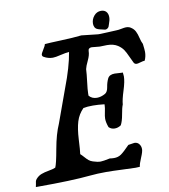

<svg xmlns="http://www.w3.org/2000/svg" viewBox="-91 -915 884 1002"><g transform="rotate(-10 350.5 -413.5)"><path d="M511.7 -836.9Q529.3 -836.9 539.1 -826.2Q548.8 -815.4 548.8 -796.9Q548.8 -789.1 546.9 -780.8Q544.9 -772.5 541 -761.7Q538.1 -752.9 536.6 -749Q535.2 -745.1 529.8 -740.7Q524.4 -736.3 516.6 -736.3Q509.8 -737.3 496.1 -741.2Q494.1 -741.2 489.3 -742.7Q484.4 -744.1 482.9 -744.6Q481.4 -745.1 477.5 -746.6Q473.6 -748 471.7 -749.5Q469.7 -751 467.8 -752.9Q465.8 -754.9 463.9 -757.8Q459 -767.6 459 -777.3Q459 -800.8 474.1 -818.8Q489.3 -836.9 511.7 -836.9ZM17.6 9.8Q19.5 3.9 20.5 -4.4Q21.5 -12.7 22.9 -19Q24.4 -25.4 29.3 -31.2Q42 -45.9 58.6 -52.2Q75.2 -58.6 98.1 -62.5Q121.1 -66.4 134.8 -72.3Q143.6 -90.8 157.2 -167.5Q170.9 -244.1 193.4 -294.9L257.8 -472.7Q297.9 -577.1 310.5 -654.3Q293 -653.3 264.6 -646.5Q236.3 -639.6 222.7 -639.6Q198.2 -639.6 175.8 -652.3Q168 -656.2 168 -664.1Q168 -670.9 179.7 -689Q191.4 -707 193.4 -716.8Q213.9 -718.8 279.8 -721.2Q345.7 -723.6 388.7 -728.5Q473.6 -718.8 476.6 -718.8H488.3Q505.9 -718.8 532.7 -720.7Q559.6 -722.7 574.2 -722.7Q584 -722.7 600.6 -726.1Q617.2 -729.5 625 -729.5Q640.6 -729.5 650.4 -722.7Q666 -712.9 673.3 -698.2Q680.7 -683.6 685.5 -662.6Q690.4 -641.6 697.3 -628.9Q701.2 -597.7 701.2 -585.9Q701.2 -562.5 691.4 -541Q683.6 -541 668.9 -536.6Q654.3 -532.2 648.4 -532.2Q637.7 -532.2 632.8 -541Q626 -553.7 615.7 -577.1Q605.5 -600.6 595.7 -614.7Q585.9 -628.9 568.4 -640.6Q545.9 -655.3 511.7 -655.3Q505.9 -655.3 493.7 -654.8Q481.4 -654.3 474.6 -654.3H472.7Q465.8 -654.3 451.7 -656.2Q437.5 -658.2 431.6 -658.2Q412.1 -658.2 412.1 -640.6Q412.1 -620.1 398.9 -592.8Q385.7 -565.4 382.8 -550.8Q381.8 -526.4 376.5 -484.4Q371.1 -442.4 371.1 -423.8V-412.1Q386.7 -393.6 413.1 -393.6Q434.6 -393.6 457 -406.2Q470.7 -414.1 474.6 -439Q478.5 -463.9 487.8 -482.9Q497.1 -502 525.4 -502Q531.2 -502 543 -501Q554.7 -500 561.5 -500H568.4Q570.3 -486.3 570.3 -479.5Q570.3 -453.1 555.7 -407.2Q541 -361.3 539.1 -335.9Q532.2 -319.3 526.4 -284.7Q520.5 -250 509.8 -230.5Q494.1 -219.7 476.6 -219.7Q458 -219.7 445.3 -232.4Q435.5 -258.8 435.5 -278.3Q435.5 -291 440.4 -313.5Q445.3 -335.9 445.3 -348.6V-353.5Q410.2 -357.4 384.8 -357.4Q354.5 -357.4 334 -353.5Q306.6 -326.2 295.4 -289.6Q284.2 -252.9 281.2 -195.3Q278.3 -137.7 275.4 -119.1Q283.2 -112.3 293.5 -100.6Q303.7 -88.9 312.5 -81.5Q321.3 -74.2 334 -70.3Q357.4 -62.5 374 -62.5Q386.7 -62.5 423.8 -70.3Q432.6 -68.4 446.3 -68.4Q467.8 -68.4 483.9 -79.6Q500 -90.8 531.2 -123Q558.6 -127.9 563.5 -127.9Q579.1 -127.9 587.9 -117.2Q597.7 -105.5 597.7 -88.9Q597.7 -75.2 585 -45.9Q572.3 -16.6 570.3 0Q563.5 1 546.9 1Q530.3 1 478 -1.5Q425.8 -3.9 392.6 -3.9Q345.7 -3.9 306.6 0Q208 9.8 29.3 9.8Z"/></g></svg>

Font: Essays1743
Style: Italic
Weight: 500
Italic angle: -10°
Designer: Based on the typeface in a 1743 English translation of the essays of Montaigne.  PostScript/TrueType font designed by Jo
Version: Version 002.100